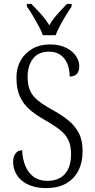

<svg xmlns="http://www.w3.org/2000/svg" viewBox="-20 -951 483 981"><path d="M217 10Q174 10 141.5 -1Q109 -12 88 -31Q67 -50 57 -74.5Q47 -99 47 -126Q47 -142 52.5 -155Q58 -168 68 -175.5Q78 -183 93 -183Q95 -139 109.5 -103.5Q124 -68 152 -47.5Q180 -27 221 -27Q281 -27 312 -62.5Q343 -98 343 -163Q343 -207 329 -236Q315 -265 285 -288.5Q255 -312 207 -339Q161 -365 129 -393.5Q97 -422 80.5 -460.5Q64 -499 64 -554Q64 -604 85.5 -642Q107 -680 145.5 -702Q184 -724 234 -724Q283 -724 316.5 -707.5Q350 -691 367.5 -665.5Q385 -640 385 -613Q385 -585 372 -572.5Q359 -560 336 -560Q336 -596 324.5 -624.5Q313 -653 289.5 -670Q266 -687 230 -687Q176 -687 148.5 -651Q121 -615 121 -558Q121 -517 133.5 -488.5Q146 -460 174 -437.5Q202 -415 247 -390Q293 -365 327.5 -337.5Q362 -310 382 -272.5Q402 -235 402 -180Q402 -120 379.5 -77.5Q357 -35 316 -12.5Q275 10 217 10ZM199 -771Q191 -794 176.5 -820.5Q162 -847 146.5 -873Q131 -899 117 -918V-931H140Q158 -913 174 -896Q190 -879 204.5 -861Q219 -843 232 -822Q244 -843 258.5 -861Q273 -879 289 -896Q305 -913 322 -931H346V-918Q333 -899 317 -873Q301 -847 287 -820.5Q273 -794 264 -771Z"/></svg>

Font: Noto Serif Ethiopic Condensed Light
Style: Regular
Weight: 300
Width: 3
Designer: Monotype Design Team
Foundry: Monotype Imaging Inc.
Version: Version 2.102